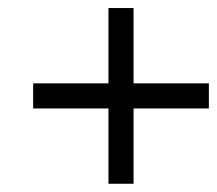

<svg xmlns="http://www.w3.org/2000/svg" viewBox="-20 -520 540 478"><path d="M500 -250V-312.5H312.5V-500H250V-312.5H62.5V-250H250V-62.5H312.5V-250Z"/></svg>

Font: Unifont
Style: Regular
Weight: 500
Version: Version 15.1.04